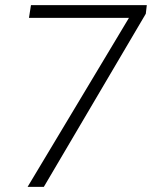

<svg xmlns="http://www.w3.org/2000/svg" viewBox="-20 -731 594 751"><path d="M550.3 -677.2 151.4 0H87.9L484.4 -661.1H93.3L101.1 -710.9H554.2Z"/></svg>

Font: Roboto Light
Style: Italic
Weight: 300
Italic angle: -12°
Designer: Google
Version: Version 2.134; 2016; ttfautohint (v1.6)